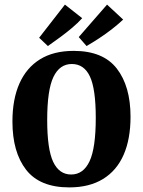

<svg xmlns="http://www.w3.org/2000/svg" viewBox="-20 -804 621 834"><path d="M281 10Q153 10 93.5 -66.5Q34 -143 34 -276Q34 -373 64.5 -441.5Q95 -510 154 -546.5Q213 -583 300 -583Q428 -583 487.5 -506Q547 -429 547 -297Q547 -200 517 -131.5Q487 -63 427.5 -26.5Q368 10 281 10ZM292 -526Q239 -526 212 -469.5Q185 -413 185 -283Q185 -156 211 -101Q237 -46 289 -46Q342 -46 369 -103.5Q396 -161 396 -292Q396 -418 370.5 -472Q345 -526 292 -526ZM150 -640 262 -784 337 -725Q318 -704 292.5 -682.5Q267 -661 239.5 -641Q212 -621 188 -604ZM322 -643 445 -784 515 -719Q495 -700 467.5 -678.5Q440 -657 411 -638Q382 -619 356 -604Z"/></svg>

Font: Rasa
Style: Regular
Weight: 400
Designer: Anna Giedrys (Yrsa+Rasa design), David Brezina (Yrsa art-direction, Rasa art-direction, design)
Foundry: Rosetta Type Foundry
Version: Version 2.004